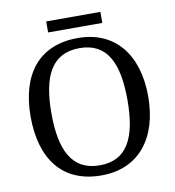

<svg xmlns="http://www.w3.org/2000/svg" viewBox="-91 -921 925 1012"><g transform="rotate(-10 371.0 -415.0)"><path d="M224 -781H514V-840H224ZM371 10C573 10 685 -137 685 -358C685 -580 573 -725 372 -725C159 -725 56 -580 56 -359C56 -137 159 10 371 10ZM371 -44C223 -44 167 -160 167 -358C167 -556 223 -671 372 -671C520 -671 574 -556 574 -358C574 -160 520 -44 371 -44Z"/></g></svg>

Font: Noto Serif Balinese
Style: Regular
Weight: 400
Designer: Monotype Design Team
Foundry: Monotype Imaging Inc.
Version: Version 2.005